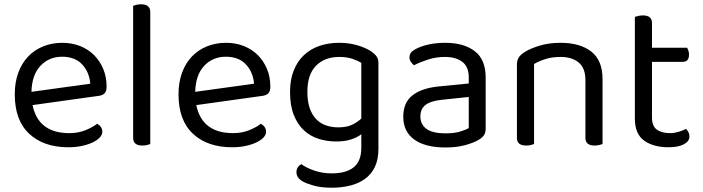

<svg xmlns="http://www.w3.org/2000/svg" viewBox="-20 -675 3282 897"><path d="M132 -184Q159 -53 304 -53Q346 -53 380 -67Q414 -81 434 -97Q458 -83 458 -59Q458 -45 445.5 -32Q433 -19 411.5 -9Q390 1 361.5 7Q333 13 300 13Q184 13 116.5 -50Q49 -113 49 -234Q49 -291 65.5 -335.5Q82 -380 111.5 -411Q141 -442 182 -458.5Q223 -475 271 -475Q316 -475 354 -460Q392 -445 419.5 -417.5Q447 -390 462.5 -352.5Q478 -315 478 -270Q478 -248 468 -238.5Q458 -229 440 -227ZM270 -410Q209 -410 169 -367.5Q129 -325 127 -246L402 -284Q397 -339 363.5 -374.5Q330 -410 270 -410Z M682 -2Q677 0 667 2.5Q657 5 645 5Q602 5 602 -31V-648Q607 -650 617.5 -652.5Q628 -655 639 -655Q682 -655 682 -619V-2Z M897 -184Q924 -53 1069 -53Q1111 -53 1145 -67Q1179 -81 1199 -97Q1223 -83 1223 -59Q1223 -45 1210.5 -32Q1198 -19 1176.5 -9Q1155 1 1126.5 7Q1098 13 1065 13Q949 13 881.5 -50Q814 -113 814 -234Q814 -291 830.5 -335.5Q847 -380 876.5 -411Q906 -442 947 -458.5Q988 -475 1036 -475Q1081 -475 1119 -460Q1157 -445 1184.5 -417.5Q1212 -390 1227.5 -352.5Q1243 -315 1243 -270Q1243 -248 1233 -238.5Q1223 -229 1205 -227ZM1035 -410Q974 -410 934 -367.5Q894 -325 892 -246L1167 -284Q1162 -339 1128.5 -374.5Q1095 -410 1035 -410Z M1668 -48Q1651 -34 1621.5 -24Q1592 -14 1551 -14Q1507 -14 1468 -26.5Q1429 -39 1399.5 -66.5Q1370 -94 1352.5 -138Q1335 -182 1335 -245Q1335 -302 1352 -345Q1369 -388 1399.5 -417Q1430 -446 1472 -460.5Q1514 -475 1565 -475Q1611 -475 1649.5 -463.5Q1688 -452 1714 -435Q1729 -425 1738.5 -412.5Q1748 -400 1748 -382V20Q1748 70 1731.5 104.5Q1715 139 1685.5 160.5Q1656 182 1616 192Q1576 202 1530 202Q1479 202 1443.5 191.5Q1408 181 1395 173Q1365 156 1365 130Q1365 116 1371.5 106.5Q1378 97 1388 92Q1409 108 1447 121.5Q1485 135 1530 135Q1597 135 1632.5 106.5Q1668 78 1668 15ZM1560 -80Q1600 -80 1625.5 -92.5Q1651 -105 1668 -121V-381Q1651 -392 1625.5 -400.5Q1600 -409 1565 -409Q1497 -409 1456.5 -368Q1416 -327 1416 -246Q1416 -201 1427 -169.5Q1438 -138 1457.5 -118Q1477 -98 1503.5 -89Q1530 -80 1560 -80Z M2061 -52Q2103 -52 2130.5 -60.5Q2158 -69 2170 -77V-222L2046 -209Q1994 -204 1969 -185.5Q1944 -167 1944 -131Q1944 -93 1973 -72.5Q2002 -52 2061 -52ZM2060 -475Q2147 -475 2198 -436Q2249 -397 2249 -313V-76Q2249 -54 2240.5 -42.5Q2232 -31 2215 -21Q2191 -7 2151.5 3.5Q2112 14 2061 14Q1967 14 1915.5 -23Q1864 -60 1864 -130Q1864 -196 1907 -229.5Q1950 -263 2028 -271L2170 -285V-313Q2170 -363 2140 -386Q2110 -409 2059 -409Q2017 -409 1980 -397Q1943 -385 1914 -370Q1906 -377 1899.5 -386Q1893 -395 1893 -406Q1893 -420 1900 -429Q1907 -438 1922 -446Q1949 -460 1984 -467.5Q2019 -475 2060 -475Z M2715 -301Q2715 -357 2683.5 -383Q2652 -409 2599 -409Q2559 -409 2528 -399Q2497 -389 2475 -376V-2Q2470 0 2460 2.5Q2450 5 2438 5Q2395 5 2395 -31V-372Q2395 -393 2403.5 -406.5Q2412 -420 2433 -433Q2459 -449 2502 -462Q2545 -475 2599 -475Q2690 -475 2742.5 -434Q2795 -393 2795 -305V-2Q2790 0 2779.5 2.5Q2769 5 2758 5Q2715 5 2715 -31V-301Z M3103 13Q3033 13 2989.5 -18Q2946 -49 2946 -121V-596Q2951 -598 2961.5 -600.5Q2972 -603 2984 -603Q3026 -603 3026 -567V-452H3190Q3193 -447 3196 -438.5Q3199 -430 3199 -420Q3199 -386 3169 -386H3026V-126Q3026 -86 3048.5 -69.5Q3071 -53 3112 -53Q3129 -53 3150 -59Q3171 -65 3185 -73Q3191 -67 3196 -58Q3201 -49 3201 -37Q3201 -15 3175 -1Q3149 13 3103 13Z"/></svg>

Font: Baloo Chettan 2
Style: Regular
Weight: 400
Designer: Maithili Shingre, Unnati Kotecha and Ek Type
Foundry: Ek Type
Version: Version 1.640;hotconv 1.0.111;makeotfexe 2.5.65597; ttfautoh